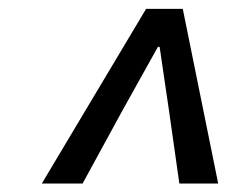

<svg xmlns="http://www.w3.org/2000/svg" viewBox="-20 -780 549 437"><path d="M75.2 -362.3 312.5 -759.8H396L476.6 -362.3H388.2L364.7 -527.8L343.3 -673.3H339.4L258.3 -527.8L168 -362.3Z"/></svg>

Font: Reddit Sans Medium
Style: Italic
Weight: 500
Italic angle: -11.25°
Designer: Stephen Hutchings
Version: Version 1.013